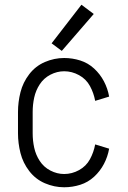

<svg xmlns="http://www.w3.org/2000/svg" viewBox="-20 -783 540 811"><path d="M241 -568 198 -600 324 -763 376 -724ZM251 8Q209 8 169.5 -9Q130 -26 103.5 -60.5Q77 -95 66.5 -136.5Q56 -178 56 -220V-310Q56 -352 66.5 -393.5Q77 -435 103.5 -469.5Q130 -504 169.5 -521Q209 -538 251 -538Q286 -538 319 -527.5Q352 -517 377.5 -493.5Q403 -470 419 -439.5Q435 -409 441 -375L382 -357Q376 -390 360 -419.5Q344 -449 314 -465.5Q284 -482 251 -482Q221 -482 193 -467.5Q165 -453 148 -427Q131 -401 124.5 -371Q118 -341 118 -310V-220Q118 -189 124.5 -159Q131 -129 148 -103Q165 -77 193 -62.5Q221 -48 251 -48Q284 -48 314 -64.5Q344 -81 360 -110.5Q376 -140 382 -173L441 -155Q435 -121 419 -90.5Q403 -60 377.5 -36.5Q352 -13 319 -2.5Q286 8 251 8Z"/></svg>

Font: Iosevka SS01 Light
Style: Regular
Weight: 300
Monospace: yes
Designer: Belleve Invis
Foundry: Belleve Invis
Version: 2.3.3; ttfautohint (v1.8.3)